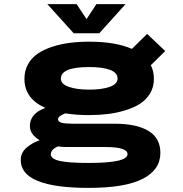

<svg xmlns="http://www.w3.org/2000/svg" viewBox="-20 -715 890 935"><path d="M591.5 -695 463.5 -553H339L210.5 -695H353L401.5 -622L449.5 -695ZM415 -154.5Q350.5 -154.5 298 -163Q262.5 -149 262.5 -134.5Q262.5 -122.5 279.8 -117.5Q297 -112.5 335 -112.5H539Q645 -112.5 703 -77.5Q761 -42.5 761 29.5Q761 112 674.8 156Q588.5 200 412 200Q81 200 81 64.5Q81 29 108.2 5Q135.5 -19 173 -32Q125.5 -61 125.5 -100.5Q125.5 -162.5 201 -189.5Q99 -234.5 99 -331Q99 -370.5 116.2 -401.8Q133.5 -433 163 -453.2Q192.5 -473.5 233.5 -487Q274.5 -500.5 319.2 -506.2Q364 -512 415 -512Q542 -512 622.5 -477L696.5 -550L784.5 -466.5L714.5 -397.5Q729.5 -368 729.5 -331Q729.5 -291.5 711 -260.5Q692.5 -229.5 662.2 -210Q632 -190.5 590.2 -177.8Q548.5 -165 505.5 -159.8Q462.5 -154.5 415 -154.5ZM415 -278.5Q475.5 -278.5 514 -292Q552.5 -305.5 552.5 -332.5Q552.5 -361 515.8 -374.8Q479 -388.5 415 -388.5Q276.5 -388.5 276.5 -332.5Q276.5 -305.5 315 -292Q353.5 -278.5 415 -278.5ZM227.5 36Q227.5 58.5 270 68.5Q312.5 78.5 413.5 78.5Q601 78.5 601 35.5Q601 1 492.5 1H303Q283 1 262.5 -2Q247 4 237.2 14Q227.5 24 227.5 36Z"/></svg>

Font: League Mono Wide
Style: Bold
Weight: 700
Width: 8
Designer: Tyler Finck
Foundry: The League of Moveable Type / Tyler Finck
Version: Version 2.210